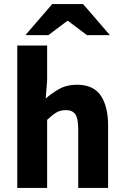

<svg xmlns="http://www.w3.org/2000/svg" viewBox="-20 -925 611 945"><path d="M65 0V-701H212V-529L205 -440Q233 -465 270.5 -486.5Q308 -508 358 -508Q440 -508 476 -454.5Q512 -401 512 -308V0H365V-289Q365 -343 350.5 -363Q336 -383 304 -383Q276 -383 256 -370.5Q236 -358 212 -335V0ZM105 -752 237 -905H389L521 -752H408L315 -822H311L218 -752Z"/></svg>

Font: Source Sans 3 ExtraLight
Style: Bold
Weight: 700
Version: Version 3.052;hotconv 1.1.0;makeotfexe 2.6.0